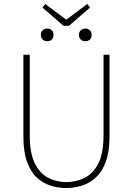

<svg xmlns="http://www.w3.org/2000/svg" viewBox="-20 -936 670 968"><path d="M314 12Q274 12 235.5 0Q197 -12 166 -40.5Q135 -69 116.5 -119.5Q98 -170 98 -246V-660H130V-254Q130 -163 156 -111.5Q182 -60 224 -39Q266 -18 314 -18Q363 -18 406 -39Q449 -60 475.5 -111.5Q502 -163 502 -254V-660H532V-246Q532 -170 513 -119.5Q494 -69 462.5 -40.5Q431 -12 392.5 0Q354 12 314 12ZM300 -806 194 -898 208 -916 312 -838H316L420 -916L434 -898L328 -806ZM218 -728Q205 -728 195.5 -736.5Q186 -745 186 -760Q186 -775 195.5 -783.5Q205 -792 218 -792Q232 -792 241 -783.5Q250 -775 250 -760Q250 -745 241 -736.5Q232 -728 218 -728ZM410 -728Q397 -728 387.5 -736.5Q378 -745 378 -760Q378 -775 387.5 -783.5Q397 -792 410 -792Q424 -792 433 -783.5Q442 -775 442 -760Q442 -745 433 -736.5Q424 -728 410 -728Z"/></svg>

Font: Source Sans 3 Variable
Style: Regular
Weight: 200
Designer: Paul D. Hunt
Foundry: Adobe Systems Incorporated
Version: Version 3.026